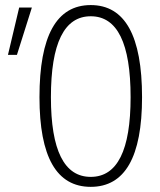

<svg xmlns="http://www.w3.org/2000/svg" viewBox="-20 -723 626 753"><path d="M335.9 9.8Q134.8 9.8 134.8 -341.8Q134.8 -703.1 335.9 -703.1Q537.1 -703.1 537.1 -341.8Q537.1 9.8 335.9 9.8ZM11.2 -507.8 55.2 -693.4H105L46.4 -507.8ZM335.9 -29.3Q492.2 -29.3 492.2 -341.8Q492.2 -659.2 335.9 -659.2Q179.7 -659.2 179.7 -341.8Q179.7 -29.3 335.9 -29.3Z"/></svg>

Font: Caskaydia Cove ExtraLight
Style: Regular
Weight: 200
Monospace: yes
Designer: Aaron Bell
Foundry: Saja Typeworks
Version: Version 4.300; ttfautohint (v1.8.3)